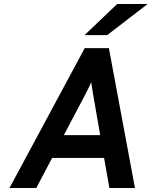

<svg xmlns="http://www.w3.org/2000/svg" viewBox="-20 -941 759 961"><path d="M27.5 0 404 -700H525L655.5 0H527.5L501 -150.5H241L161.5 0ZM299.5 -264.5H481.5L445.5 -472Q444 -482 440.8 -501.5Q437.5 -521 436.5 -529.5Q433 -520.5 424.2 -502.5Q415.5 -484.5 410 -474ZM403 -765 566.5 -921H719L516 -765Z"/></svg>

Font: Overpass
Style: Bold Italic
Weight: 700
Italic angle: -10°
Designer: Delve Withrington, Dave Bailey, Thomas Jockin
Foundry: Delve Fonts LLC
Version: Version 4.000; ttfautohint (v1.8.3)